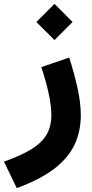

<svg xmlns="http://www.w3.org/2000/svg" viewBox="-49 -671 468 981"><path d="M162.1 -328.1Q187 -253.4 200.2 -190.9Q213.4 -128.4 213.4 -82Q213.4 -25.4 189.2 16.4Q165 58.1 111.8 91.1Q58.6 124 -28.8 154.8L36.6 290Q152.3 248 224.4 194.1Q296.4 140.1 330.1 71.8Q363.8 3.4 363.8 -82.5Q363.8 -144.5 348.1 -216.6Q332.5 -288.6 304.7 -377ZM136.7 -558.6 229.5 -466.3 321.8 -558.6 229.5 -651.4Z"/></svg>

Font: Estedad-FD-VF Thin
Style: Regular
Weight: 100
Designer: Amin Abedi
Version: Version 5.0